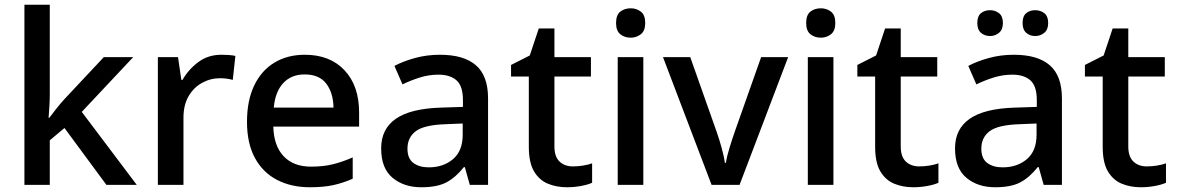

<svg xmlns="http://www.w3.org/2000/svg" viewBox="-20 -780 4964 810"><path d="M190 -382Q190 -361 188.5 -333.5Q187 -306 185 -283H188Q199 -298 218.5 -322.5Q238 -347 253 -363L418 -539H542L325 -308L557 0H429L252 -240L190 -188V0H83V-760H190Z M914 -549Q928 -549 944.5 -548Q961 -547 973 -544L962 -443Q936 -450 908 -450Q868 -450 832.5 -430.5Q797 -411 775.5 -374Q754 -337 754 -283V0H646V-539H731L745 -443H750Q775 -487 816.5 -518Q858 -549 914 -549Z M1266 -549Q1372 -549 1433.5 -483.5Q1495 -418 1495 -305V-246H1133Q1135 -165 1176.5 -121Q1218 -77 1292 -77Q1344 -77 1384.5 -87Q1425 -97 1468 -116V-26Q1427 -8 1386 1Q1345 10 1287 10Q1209 10 1149 -21Q1089 -52 1055.5 -113.5Q1022 -175 1022 -266Q1022 -356 1052.5 -419.5Q1083 -483 1138 -516Q1193 -549 1266 -549ZM1265 -466Q1209 -466 1175 -429.5Q1141 -393 1135 -326H1387Q1386 -388 1356.5 -427Q1327 -466 1265 -466Z M1836 -549Q1937 -549 1988 -504.5Q2039 -460 2039 -365V0H1962L1941 -75H1937Q1902 -31 1863 -10.5Q1824 10 1757 10Q1684 10 1636 -30Q1588 -70 1588 -154Q1588 -236 1650 -279Q1712 -322 1840 -326L1933 -329V-358Q1933 -417 1906 -441Q1879 -465 1830 -465Q1789 -465 1751 -453Q1713 -441 1678 -424L1644 -502Q1682 -522 1731.5 -535.5Q1781 -549 1836 -549ZM1860 -256Q1769 -253 1734 -226.5Q1699 -200 1699 -153Q1699 -111 1724 -92.5Q1749 -74 1789 -74Q1850 -74 1891 -108.5Q1932 -143 1932 -212V-259Z M2397 -78Q2418 -78 2440 -81.5Q2462 -85 2478 -91V-9Q2461 -1 2431.5 4.5Q2402 10 2372 10Q2328 10 2291.5 -5Q2255 -20 2233 -57Q2211 -94 2211 -161V-457H2136V-506L2215 -546L2253 -660H2319V-539H2473V-457H2319V-162Q2319 -119 2340.5 -98.5Q2362 -78 2397 -78Z M2641 -745Q2665 -745 2683.5 -731Q2702 -717 2702 -683Q2702 -650 2683.5 -635.5Q2665 -621 2641 -621Q2615 -621 2597 -635.5Q2579 -650 2579 -683Q2579 -717 2597 -731Q2615 -745 2641 -745ZM2694 -539V0H2586V-539Z M2982 0 2777 -539H2892L3003 -225Q3014 -194 3024.5 -156Q3035 -118 3038 -93H3042Q3046 -118 3057.5 -156Q3069 -194 3080 -225L3191 -539H3305L3100 0Z M3443 -745Q3467 -745 3485.5 -731Q3504 -717 3504 -683Q3504 -650 3485.5 -635.5Q3467 -621 3443 -621Q3417 -621 3399 -635.5Q3381 -650 3381 -683Q3381 -717 3399 -731Q3417 -745 3443 -745ZM3496 -539V0H3388V-539Z M3858 -78Q3879 -78 3901 -81.5Q3923 -85 3939 -91V-9Q3922 -1 3892.5 4.5Q3863 10 3833 10Q3789 10 3752.5 -5Q3716 -20 3694 -57Q3672 -94 3672 -161V-457H3597V-506L3676 -546L3714 -660H3780V-539H3934V-457H3780V-162Q3780 -119 3801.5 -98.5Q3823 -78 3858 -78Z M4257 -549Q4358 -549 4409 -504.5Q4460 -460 4460 -365V0H4383L4362 -75H4358Q4323 -31 4284 -10.5Q4245 10 4178 10Q4105 10 4057 -30Q4009 -70 4009 -154Q4009 -236 4071 -279Q4133 -322 4261 -326L4354 -329V-358Q4354 -417 4327 -441Q4300 -465 4251 -465Q4210 -465 4172 -453Q4134 -441 4099 -424L4065 -502Q4103 -522 4152.5 -535.5Q4202 -549 4257 -549ZM4281 -256Q4190 -253 4155 -226.5Q4120 -200 4120 -153Q4120 -111 4145 -92.5Q4170 -74 4210 -74Q4271 -74 4312 -108.5Q4353 -143 4353 -212V-259ZM4103 -683Q4103 -712 4118.5 -724.5Q4134 -737 4157 -737Q4178 -737 4194.5 -724.5Q4211 -712 4211 -683Q4211 -655 4194.5 -641.5Q4178 -628 4157 -628Q4134 -628 4118.5 -641.5Q4103 -655 4103 -683ZM4294 -683Q4294 -712 4309.5 -724.5Q4325 -737 4347 -737Q4369 -737 4385.5 -724.5Q4402 -712 4402 -683Q4402 -655 4385.5 -641.5Q4369 -628 4347 -628Q4325 -628 4309.5 -641.5Q4294 -655 4294 -683Z M4818 -78Q4839 -78 4861 -81.5Q4883 -85 4899 -91V-9Q4882 -1 4852.5 4.5Q4823 10 4793 10Q4749 10 4712.5 -5Q4676 -20 4654 -57Q4632 -94 4632 -161V-457H4557V-506L4636 -546L4674 -660H4740V-539H4894V-457H4740V-162Q4740 -119 4761.5 -98.5Q4783 -78 4818 -78Z"/></svg>

Font: Noto Kufi Arabic Medium
Style: Regular
Weight: 500
Designer: Monotype Design Team, David Williams, Khaled Hosny
Foundry: Google LLC
Version: Version 2.109; ttfautohint (v1.8.4.7-5d5b)